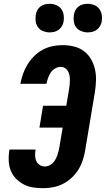

<svg xmlns="http://www.w3.org/2000/svg" viewBox="-20 -980 556 1008"><path d="M206 8Q179 8 153.5 4Q128 0 105.5 -11.5Q83 -23 65 -41Q47 -59 37.5 -82Q28 -105 26 -131.5Q24 -158 28 -185L30 -195H167L166 -191Q164 -176 164.5 -161Q165 -146 171 -133.5Q177 -121 189 -113.5Q201 -106 216 -106Q227 -106 238 -111Q249 -116 257.5 -124.5Q266 -133 271.5 -143.5Q277 -154 281 -165Q285 -176 287.5 -187Q290 -198 292 -209L309 -310H187L206 -425H328L343 -514Q345 -526 346 -538.5Q347 -551 347 -562.5Q347 -574 344.5 -585.5Q342 -597 336.5 -607Q331 -617 321 -623Q311 -629 299 -629Q284 -629 269.5 -620.5Q255 -612 246 -598.5Q237 -585 232 -570Q227 -555 224 -540H87V-541Q92 -567 101 -592.5Q110 -618 124.5 -641.5Q139 -665 159.5 -685.5Q180 -706 204.5 -719Q229 -732 255.5 -737.5Q282 -743 308 -743Q339 -743 368 -736Q397 -729 420 -712Q443 -695 457.5 -670Q472 -645 478.5 -616.5Q485 -588 484 -557Q483 -526 478 -495L427 -190Q423 -165 414.5 -139Q406 -113 391.5 -89.5Q377 -66 356 -46.5Q335 -27 310 -14.5Q285 -2 258.5 3Q232 8 206 8ZM440 -810Q423 -810 406.5 -816.5Q390 -823 380 -836.5Q370 -850 367.5 -867.5Q365 -885 368 -903Q370 -915 376 -926.5Q382 -938 392.5 -946Q403 -954 415.5 -957Q428 -960 441 -960Q458 -960 474.5 -953.5Q491 -947 501 -933.5Q511 -920 514 -902.5Q517 -885 514 -867Q512 -855 505.5 -843.5Q499 -832 488.5 -824Q478 -816 465.5 -813Q453 -810 440 -810ZM240 -810Q223 -810 206.5 -816.5Q190 -823 180 -836.5Q170 -850 167.5 -867.5Q165 -885 168 -903Q170 -915 176 -926.5Q182 -938 192.5 -946Q203 -954 215.5 -957Q228 -960 241 -960Q258 -960 274.5 -953.5Q291 -947 301 -933.5Q311 -920 314 -902.5Q317 -885 314 -867Q312 -855 305.5 -843.5Q299 -832 288.5 -824Q278 -816 265.5 -813Q253 -810 240 -810Z"/></svg>

Font: Iosevka Term Curly Hv Obl
Style: Regular
Weight: 900
Italic angle: -9°
Designer: Belleve Invis
Foundry: Belleve Invis
Version: Version 32.3.0